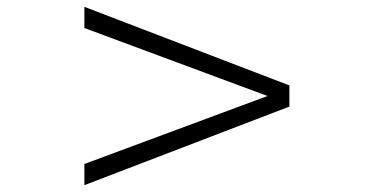

<svg xmlns="http://www.w3.org/2000/svg" viewBox="-20 -581 1094 562"><path d="M827 -269 227 -39V-101L763 -300L227 -499V-561L827 -331Z"/></svg>

Font: Mingzat
Style: Regular
Weight: 400
Designer: Jason Glavy (Lepcha), Lorna Priest (Lepcha additions), Walt Agee (Sophia), Victor Gaultney (Sophia)
Foundry: SIL International
Version: Version 0.100